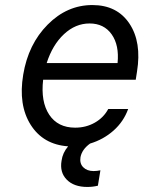

<svg xmlns="http://www.w3.org/2000/svg" viewBox="-20 -570 640 761"><path d="M151 -254Q141 -167 175 -115.5Q209 -64 278 -64Q321 -64 356 -84Q391 -104 409 -138H488Q470 -88 430 -52.5Q390 -17 337 -1Q305 22 299 53Q295 78 310 93Q325 108 351 108Q364 108 378 105L368 166Q348 171 326 171Q273 171 244.5 142Q216 113 224 67Q228 36 250 10Q151 3 101.5 -75.5Q52 -154 72 -274Q92 -395 169 -472.5Q246 -550 346 -550Q444 -550 493 -476.5Q542 -403 523 -286L518 -254ZM335 -477Q279 -477 233.5 -434.5Q188 -392 165 -320H446Q453 -391 422.5 -434Q392 -477 335 -477Z"/></svg>

Font: CommitMono
Style: Italic
Weight: 400
Monospace: yes
Designer: Eigil Nikolajsen
Foundry: Eigil Nikolajsen
Version: Version 1.143